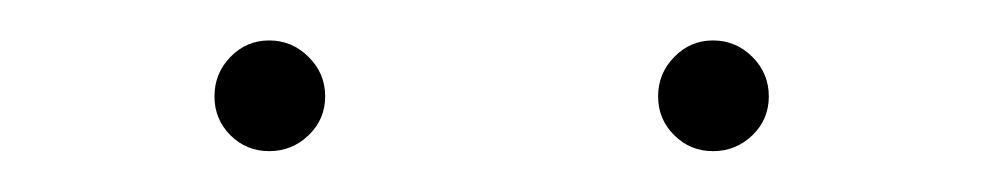

<svg xmlns="http://www.w3.org/2000/svg" viewBox="-20 -741 482 94"><path d="M85 -693.8Q85 -705.1 92.8 -713.1Q100.6 -721.2 111.8 -721.2Q123 -721.2 131.1 -713.1Q139.2 -705.1 139.2 -693.8Q139.2 -682.6 131.1 -674.8Q123 -667 111.8 -667Q100.6 -667 92.8 -674.8Q85 -682.6 85 -693.8ZM302.2 -693.8Q302.2 -705.1 310.1 -713.1Q317.9 -721.2 329.1 -721.2Q340.3 -721.2 348.4 -713.1Q356.4 -705.1 356.4 -693.8Q356.4 -682.6 348.4 -674.8Q340.3 -667 329.1 -667Q317.9 -667 310.1 -674.8Q302.2 -682.6 302.2 -693.8Z"/></svg>

Font: Vazirmatn RD FD Thin
Style: Regular
Weight: 100
Designer: Saber Rastikerdar
Foundry: Saber Rastikerdar
Version: Version 33.003